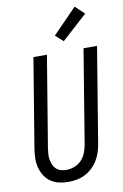

<svg xmlns="http://www.w3.org/2000/svg" viewBox="-105 -1039 711 1106"><g transform="rotate(-10 250.5 -486.0)"><path d="M204 8Q175 8 148.5 2Q122 -4 100.5 -19Q79 -34 65 -56Q51 -78 44 -104Q37 -130 38 -158Q39 -186 43 -214L129 -735H208L120 -203Q118 -186 116.5 -169.5Q115 -153 118 -137Q121 -121 127 -106.5Q133 -92 144.5 -81.5Q156 -71 171.5 -66.5Q187 -62 204 -62Q227 -62 251 -71Q275 -80 292.5 -98.5Q310 -117 319 -140.5Q328 -164 332 -187L422 -735H501L409 -176Q405 -152 397 -128Q389 -104 375.5 -82Q362 -60 342.5 -42Q323 -24 300 -12.5Q277 -1 252.5 3.5Q228 8 204 8ZM317 -795 272 -835 413 -980 466 -930Z"/></g></svg>

Font: Iosevka Oblique
Style: Regular
Weight: 400
Italic angle: -9°
Monospace: yes
Designer: Belleve Invis
Foundry: Belleve Invis
Version: Version 32.5.0; ttfautohint (v1.8.4)